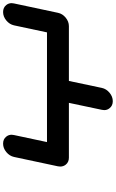

<svg xmlns="http://www.w3.org/2000/svg" viewBox="226 -975 749 1241"><g transform="rotate(-90 600.5 -354.5)"><path d="M1143.1 -709Q1172.4 -709 1188.5 -688.5Q1200.7 -673.3 1200.7 -653.8Q1200.7 -646.5 1198.7 -638.2L1138.2 -354.5Q1132.3 -325.2 1106.9 -304.4Q1081.5 -283.7 1052.2 -283.7H697.8L652.8 -70.8Q646.5 -41.5 621.3 -20.8Q596.2 0 566.9 0Q537.6 0 521.5 -21Q509.3 -35.6 509.3 -55.2Q509.3 -62.5 511.2 -70.8L556.2 -283.7H201.7Q172.4 -283.7 156.2 -304.7Q144.5 -319.8 144.5 -339.4Q144.5 -346.7 146 -354.5L206.5 -638.2Q212.9 -667.5 238 -688.2Q263.2 -709 292.5 -709Q321.8 -709 337.9 -688.5Q350.1 -673.3 350.1 -653.8Q350.1 -646.5 348.1 -638.2L302.7 -425.3H1011.7L1057.1 -638.2Q1063.5 -667.5 1088.6 -688.2Q1113.8 -709 1143.1 -709Z"/></g></svg>

Font: Robtronika
Style: Italic
Weight: 400
Italic angle: -12°
Designer: GGBot
Version: 1.00